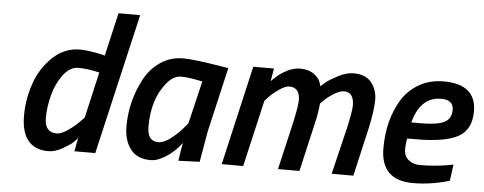

<svg xmlns="http://www.w3.org/2000/svg" viewBox="-49 -830 2425 962"><g transform="rotate(5 1164.0 -348.5)"><path d="M220 11Q153 11 118.5 -31Q84 -73 84 -156Q84 -239 111.5 -318.5Q139 -398 198 -454Q257 -510 335 -510Q374 -510 440 -496L461 -491L511 -708H620L456 0H351L364 -68Q357 -59 344 -46Q331 -33 293 -11Q255 11 220 11ZM441 -404Q380 -418 336 -418Q292 -418 258.5 -373Q225 -328 209.5 -268.5Q194 -209 194 -153Q194 -81 255 -81Q277 -81 310.5 -104Q344 -127 366 -150L388 -173Z M735 11Q666 11 633 -33.5Q600 -78 600 -145.5Q600 -213 615.5 -273Q631 -333 660 -387.5Q689 -442 739.5 -476.5Q790 -511 853 -511Q909 -511 1041 -489L1083 -482L1008 -158L981 -2L874 2Q885 -70 889 -89Q842 -27 782 0Q758 11 735 11ZM959 -404Q891 -419 851 -419Q811 -419 776 -374Q710 -291 710 -156Q710 -119 723.5 -100.5Q737 -82 765.5 -82Q794 -82 828 -108.5Q862 -135 885 -162L908 -189Z M1449 -352Q1449 -417 1396 -417Q1376 -417 1346 -396.5Q1316 -376 1296 -355L1277 -334L1200 0H1092L1207 -500H1311L1300 -435Q1303 -438 1307.5 -443Q1312 -448 1327.5 -461.5Q1343 -475 1360 -485Q1402 -511 1443.5 -511Q1485 -511 1511.5 -491.5Q1538 -472 1544 -452L1551 -432Q1560 -441 1575.5 -454Q1591 -467 1633 -489Q1675 -511 1711 -511Q1772 -511 1801 -474.5Q1830 -438 1830 -388Q1830 -338 1811 -248L1754 0H1645L1703 -241Q1721 -325 1721 -349Q1721 -417 1671 -417Q1650 -417 1621 -399Q1592 -381 1574 -363L1556 -345Q1551 -291 1540 -248L1483 0H1375L1431 -241Q1449 -325 1449 -352Z M2081 -82Q2153 -82 2223 -94L2249 -99L2238 -17Q2147 11 2054 11Q1892 11 1892 -151Q1892 -293 1955 -396Q1987 -448 2041 -479Q2095 -510 2164 -510Q2328 -510 2328 -373Q2328 -281 2262.5 -245Q2197 -209 2049 -209H2007Q2001 -187 2001 -153.5Q2001 -120 2024 -101Q2047 -82 2081 -82ZM2067 -291Q2151 -291 2186 -309Q2221 -327 2221 -372Q2221 -422 2159 -422Q2055 -422 2020 -291Z"/></g></svg>

Font: Titillium Web
Style: SemiBold Italic
Weight: 600
Italic angle: -13°
Version: Version 1.001;PS 57.000;hotconv 1.0.70;makeotf.lib2.5.55311